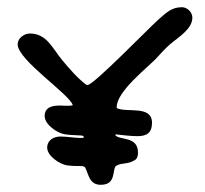

<svg xmlns="http://www.w3.org/2000/svg" viewBox="-20 -651 569 533"><path d="M29 -528C29 -484 174 -389 182 -359C174 -356 155 -358 146 -358C126 -358 104 -354 104 -329C104 -305 139 -281 161 -278C175 -276 188 -276 202 -275C206 -275 212 -275 213 -270C211 -268 208 -268 205 -268C186 -268 167 -272 148 -272C129 -272 111 -262 111 -241C111 -218 146 -195 166 -192C180 -190 195 -190 209 -190L216 -187C227 -165 228 -138 260 -138C305 -138 290 -183 303 -191C318 -200 334 -194 353 -206H354C362 -212 363 -219 363 -228C363 -274 310 -261 300 -276L301 -278C321 -276 342 -273 362 -273C388 -273 402 -283 402 -310C402 -360 332 -337 304 -351V-354C304 -396 384 -459 412 -487C425 -501 438 -516 452 -528C474 -547 514 -570 514 -602C514 -617 500 -631 485 -631C455 -631 440 -614 419 -596C393 -573 240 -415 223 -415L219 -416C195 -434 171 -462 152 -485C126 -516 110 -558 63 -558C47 -558 29 -545 29 -528Z"/></svg>

Font: ChillLongCangKaiShu Medium
Style: Regular
Weight: 500
Version: Version 3.500;Glyphs 3.1.1 (3135)